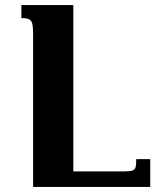

<svg xmlns="http://www.w3.org/2000/svg" viewBox="-20 -734 620 754"><path d="M570 -109V0H110V-600Q110 -627 106.8 -640.5Q103.5 -654 93.8 -658.5Q84 -663 64 -663V-714H268V-61H471Q491.9 -61 501.5 -65Q511 -69 513 -79.5Q515 -90 515 -109Z"/></svg>

Font: Noto Serif Armenian
Style: Regular
Weight: 400
Designer: Monotype Design Team
Foundry: Monotype Imaging Inc.
Version: Version 2.007